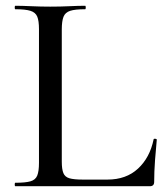

<svg xmlns="http://www.w3.org/2000/svg" viewBox="-20 -645 577 665"><path d="M194 -543V-85Q194 -59 199.5 -45.5Q205 -32 220.5 -27.5Q236 -23 267 -23H352Q417 -23 458 -61Q499 -99 512 -162Q512 -165 517.5 -164.5Q523 -164 523 -161Q520 -132 517 -91Q514 -50 514 -15Q514 0 499 0H33Q31 0 31 -6Q31 -12 33 -12Q68 -12 85.5 -17Q103 -22 109 -37Q115 -52 115 -81V-544Q115 -573 109 -587.5Q103 -602 85.5 -607.5Q68 -613 33 -613Q31 -613 31 -619Q31 -625 33 -625Q57 -625 88.5 -623.5Q120 -622 154 -622Q190 -622 220.5 -623.5Q251 -625 275 -625Q277 -625 277 -619Q277 -613 275 -613Q240 -613 223 -607.5Q206 -602 200 -587Q194 -572 194 -543Z"/></svg>

Font: Cormorant Garamond Light Medium
Style: Regular
Weight: 500
Version: Version 4.001